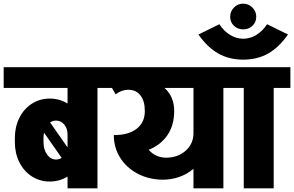

<svg xmlns="http://www.w3.org/2000/svg" viewBox="-55 -1026 1602 1046"><path d="M567 -547H476V0H313V-64Q269 -37 216 -37Q162 -37 118.5 -65Q75 -93 50.5 -142Q26 -191 26 -251V-275Q26 -335 50.5 -384Q75 -433 118.5 -461Q162 -489 216 -489Q269 -489 313 -462V-547H-35V-660H567ZM313 -294Q313 -326 295 -347.5Q277 -369 250 -369Q233 -369 218 -359L313 -223V-232ZM182 -252Q182 -211 201.5 -184Q221 -157 250 -157Q268 -157 281 -166L185 -303Q182 -290 182 -274Z M1253 -547H1162V0H999V-106Q927 -47 830 -47Q755 -48 694.5 -80Q634 -112 599.5 -167Q565 -222 565 -290H566Q645 -290 689.5 -324.5Q734 -359 734 -421Q734 -476 710 -506.5Q686 -537 643 -537Q626 -537 608 -530.5Q590 -524 575 -512L555 -547H497V-660H1253ZM999 -547H841Q894 -500 894 -421Q894 -345 858 -291Q822 -237 755 -210Q772 -190 796.5 -178.5Q821 -167 850 -167Q914 -167 956.5 -205Q999 -243 999 -301Z M1183 -660H1527V-547H1436V0H1273V-547H1183Z M1199 -935Q1199 -964 1219.5 -985Q1240 -1006 1270 -1006Q1299 -1006 1320 -985Q1341 -964 1341 -935Q1341 -905 1320.5 -885.5Q1300 -866 1270 -866Q1240 -866 1219.5 -885.5Q1199 -905 1199 -935ZM1514 -838Q1464 -767 1405 -734Q1346 -701 1270 -701Q1194 -701 1135 -734Q1076 -767 1026 -838L1140 -894Q1164 -857 1198 -836Q1232 -815 1270 -815Q1308 -815 1342 -836Q1376 -857 1400 -894Z"/></svg>

Font: Akshar
Style: Bold
Weight: 700
Designer: Tall Chai
Foundry: Tall Chai
Version: Version 1.000